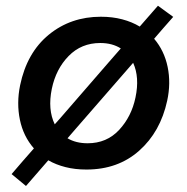

<svg xmlns="http://www.w3.org/2000/svg" viewBox="-20 -566 637 654"><path d="M68.5 67.5 19.5 27Q39.5 3.5 58.2 -18Q77 -39.5 95.5 -60.5Q59.5 -101.5 47.8 -158Q36 -214.5 48.5 -275.5Q71.5 -386.5 146.2 -447.8Q221 -509 323.5 -509Q363 -509 396.2 -500.2Q429.5 -491.5 456 -475.5Q471.5 -493 486.8 -510.8Q502 -528.5 518 -546.5L570 -508.5Q553 -489.5 537 -471Q521 -452.5 505 -434Q539.5 -393.5 551 -338.2Q562.5 -283 549.5 -223Q526.5 -117 454.2 -52.8Q382 11.5 274.5 11.5Q235.5 11.5 203 3.2Q170.5 -5 144.5 -20Q107 23.5 68.5 67.5ZM156.5 -263.5Q142 -193 166.5 -142.5Q177 -154 186.5 -165L350 -353.5Q361 -366 371.2 -377.8Q381.5 -389.5 391.5 -401Q362.5 -419.5 321.5 -419.5Q257 -419.5 213.8 -375.2Q170.5 -331 156.5 -263.5ZM278.5 -78Q343.5 -78 385.8 -123.5Q428 -169 441.5 -234Q456 -302.5 433.5 -352Q416 -332 400 -313.5L235.5 -124.5Q222 -109 210 -95Q238.5 -78 278.5 -78Z"/></svg>

Font: Commissioner Medium
Style: Italic
Weight: 500
Italic angle: -12°
Designer: Kostas Bartsokas
Foundry: Kostas Bartsokas
Version: Version 1.000; ttfautohint (v1.8.3)